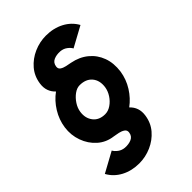

<svg xmlns="http://www.w3.org/2000/svg" viewBox="-252 -840 1059 1059"><g transform="rotate(-45 277.5 -310.5)"><path d="M184 121.5Q125 121.5 78.8 97Q32.5 72.5 8 28L126 -36.5Q133.5 -22.5 150 -10.2Q166.5 2 188.5 4Q218 6 239.5 -3.8Q261 -13.5 264.5 -39Q267 -55.5 254 -64.5Q241 -73.5 222.5 -77.5Q204 -81.5 189.5 -83.5Q137 -90 99.2 -123.5Q61.5 -157 43.8 -206.5Q26 -256 33.5 -310Q41 -362.5 69.5 -408.5Q98 -454.5 139 -484Q120 -501.5 111.8 -524.8Q103.5 -548 107.5 -577Q114.5 -628 146 -664.8Q177.5 -701.5 223 -721.5Q268.5 -741.5 317.5 -741.5Q376.5 -741.5 423 -717Q469.5 -692.5 494 -648L375.5 -583.5Q368 -597.5 351.5 -609.8Q335 -622 313 -624Q283.5 -626 262 -616.2Q240.5 -606.5 237 -581Q234.5 -565 246.5 -556.5Q258.5 -548 276.5 -544.2Q294.5 -540.5 310 -537.5Q364.5 -527 403 -495.5Q441.5 -464 459 -416.5Q476.5 -369 468.5 -310Q460.5 -257 432 -211.8Q403.5 -166.5 362.5 -136.5Q402 -99.5 394 -43Q387 8 355.5 44.8Q324 81.5 278.5 101.5Q233 121.5 184 121.5ZM242.5 -203.5Q266.5 -203.5 289.2 -219Q312 -234.5 327.8 -258.8Q343.5 -283 347.5 -309.5Q354 -357 329 -386.8Q304 -416.5 255.5 -416.5Q234 -416.5 212 -400.5Q190 -384.5 174 -360Q158 -335.5 154.5 -310Q148 -265.5 172 -234.5Q196 -203.5 242.5 -203.5Z"/></g></svg>

Font: Urbanist ExtraBold
Style: Italic
Weight: 800
Italic angle: -8°
Designer: Corey Hu
Foundry: Corey Hu
Version: Version 1.321; ttfautohint (v1.8.4.7-5d5b)